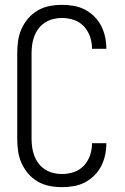

<svg xmlns="http://www.w3.org/2000/svg" viewBox="-20 -763 515 791"><path d="M235 8Q209 8 183.5 3Q158 -2 135.5 -15Q113 -28 96 -48Q79 -68 68.5 -91.5Q58 -115 54.5 -140.5Q51 -166 51 -192V-543Q51 -569 54.5 -594.5Q58 -620 68.5 -643.5Q79 -667 96 -687Q113 -707 135.5 -720Q158 -733 183.5 -738Q209 -743 235 -743Q259 -743 283 -739Q307 -735 328.5 -724Q350 -713 367.5 -696Q385 -679 396 -658Q407 -637 412.5 -613Q418 -589 418 -565V-562H359V-564Q359 -589 350.5 -613Q342 -637 325 -655Q308 -673 284 -681Q260 -689 235 -689Q217 -689 199 -684.5Q181 -680 165.5 -670Q150 -660 139 -645.5Q128 -631 121.5 -614Q115 -597 112.5 -579Q110 -561 110 -543V-192Q110 -174 112.5 -156Q115 -138 121.5 -121Q128 -104 139 -89.5Q150 -75 165.5 -65Q181 -55 199 -50.5Q217 -46 235 -46Q260 -46 284 -54Q308 -62 325 -80Q342 -98 350.5 -122Q359 -146 359 -171V-173H418V-170Q418 -146 412.5 -122Q407 -98 396 -77Q385 -56 367.5 -39Q350 -22 328.5 -11Q307 0 283 4Q259 8 235 8Z"/></svg>

Font: Iosevka QP Light
Style: Regular
Weight: 300
Designer: Belleve Invis
Foundry: Belleve Invis
Version: Version 20.0.0; ttfautohint (v1.8.4)